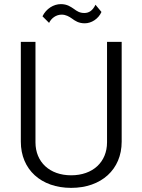

<svg xmlns="http://www.w3.org/2000/svg" viewBox="-20 -903 690 931"><path d="M391 -790C423 -790 457 -811 472 -845L443 -880C429 -851 411 -840 389 -840C366 -840 353 -849 338 -860C323 -870 306 -883 275 -883C240 -883 204 -861 186 -824L218 -792C229 -815 252 -832 279 -832C299 -832 315 -823 329 -813C344 -802 361 -790 391 -790ZM325 8C471 8 570 -81 570 -216V-700H499V-213C499 -117 430 -53 325 -53C221 -53 152 -117 152 -213V-700H81V-216C81 -81 179 8 325 8Z"/></svg>

Font: Arthouse Owned
Style: Regular
Weight: 400
Designer: Jeremy Tribby
Foundry: Tribby Type
Version: Version 1.000;PS 001.000;hotconv 1.0.88;makeotf.lib2.5.64775